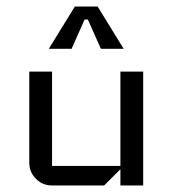

<svg xmlns="http://www.w3.org/2000/svg" viewBox="-20 -570 530 590"><path d="M420 0H350V-50L300 0H140Q111 0 90.5 -20.5Q70 -41 70 -70V-350H140V-60H350V-350H420ZM360 -420H290L250 -510H240L200 -420H130L210 -550H280Z"/></svg>

Font: Iceland
Style: Regular
Weight: 400
Designer: Cyreal (www.cyreal.org)
Foundry: Cyreal (www.cyreal.org)
Version: Version 1.001